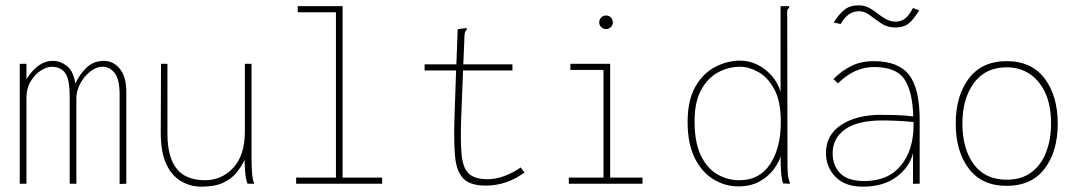

<svg xmlns="http://www.w3.org/2000/svg" viewBox="-20 -688 4040 719"><path d="M54 0V-449H79V-391Q96 -420 121.5 -440Q147 -460 178 -460Q206 -460 230.5 -441Q255 -422 262 -375Q280 -413 306 -436.5Q332 -460 369 -460Q405 -460 429 -430Q453 -400 453 -344V0L428 1V-333Q428 -392 409 -415Q390 -438 365 -438Q340 -438 317 -419.5Q294 -401 280 -374Q266 -347 266 -321V0H241V-325Q241 -393 223.5 -415.5Q206 -438 173 -438Q156 -438 134 -424.5Q112 -411 95.5 -384.5Q79 -358 79 -320V0Z M734 11Q693 11 658 -9.5Q623 -30 602.5 -74Q582 -118 582 -191L583 -449H607V-191Q607 -123 625 -84Q643 -45 674.5 -29Q706 -13 747 -13Q810 -13 853.5 -59.5Q897 -106 897 -197V-449H922V-92Q922 -74 923.5 -46Q925 -18 932 0H907Q900 -17 898 -45Q896 -73 896 -89Q885 -66 866.5 -42.5Q848 -19 816.5 -4Q785 11 734 11Z M1089 0V-23H1238V-642H1095V-665H1263V-23H1411V0Z M1799 7Q1740 7 1714.5 -20Q1689 -47 1684 -103.5Q1679 -160 1682 -248L1688 -424H1570V-447H1689L1694 -579L1719 -582L1727 -583L1728 -576Q1723 -573 1721 -566.5Q1719 -560 1719 -543L1715 -447H1899V-424H1714L1707 -244Q1704 -160 1708.5 -110.5Q1713 -61 1734 -39.5Q1755 -18 1801 -17Q1834 -16 1868 -28.5Q1902 -41 1930 -61L1944 -42Q1910 -17 1874 -5Q1838 7 1799 7Z M2110 0V-23H2240V-426H2116V-449H2265V-23H2386V0ZM2249 -579Q2239 -579 2231.5 -586.5Q2224 -594 2224 -604Q2224 -615 2231.5 -622.5Q2239 -630 2249 -630Q2260 -630 2267.5 -622.5Q2275 -615 2275 -604Q2275 -594 2267.5 -586.5Q2260 -579 2249 -579Z M2744 10Q2696 10 2652.5 -16Q2609 -42 2582 -95.5Q2555 -149 2555 -231Q2555 -313 2584 -363.5Q2613 -414 2658.5 -437.5Q2704 -461 2751 -461Q2787 -461 2818 -445Q2849 -429 2871.5 -402.5Q2894 -376 2903 -344V-665H2935V-658Q2930 -656 2928.5 -649.5Q2927 -643 2928 -626L2929 -71Q2929 -53 2930.5 -35.5Q2932 -18 2939 0L2913 -1Q2908 -13 2906 -32.5Q2904 -52 2903.5 -71Q2903 -90 2903 -102Q2896 -78 2876 -52Q2856 -26 2823.5 -8Q2791 10 2744 10ZM2749 -13Q2824 -13 2864 -73.5Q2904 -134 2904 -231Q2904 -309 2879.5 -354Q2855 -399 2819.5 -418.5Q2784 -438 2752 -438Q2708 -438 2669 -417Q2630 -396 2605.5 -351Q2581 -306 2581 -234Q2581 -155 2604.5 -106Q2628 -57 2666.5 -35Q2705 -13 2749 -13Z M3211 11Q3144 11 3108.5 -26Q3073 -63 3073 -115Q3073 -183 3130.5 -220.5Q3188 -258 3279 -258Q3302 -258 3336 -257Q3370 -256 3400 -252Q3397 -348 3366 -392.5Q3335 -437 3253 -437Q3217 -437 3184 -422.5Q3151 -408 3118 -376L3101 -392Q3133 -424 3169 -441.5Q3205 -459 3252 -459Q3344 -459 3384 -408Q3424 -357 3424 -239V0H3399V-114Q3386 -62 3337 -25.5Q3288 11 3211 11ZM3098 -114Q3098 -68 3126.5 -39Q3155 -10 3216 -10Q3306 -10 3353.5 -68Q3401 -126 3401 -219Q3401 -225 3401 -231Q3374 -234 3340.5 -235.5Q3307 -237 3285 -237Q3191 -237 3144.5 -203.5Q3098 -170 3098 -114ZM3399 -658 3422 -649Q3400 -613 3381.5 -599Q3363 -585 3333 -585Q3303 -585 3280 -600.5Q3257 -616 3237.5 -631Q3218 -646 3197 -646Q3177 -646 3160 -635Q3143 -624 3128 -598L3102 -604Q3121 -634 3141.5 -651Q3162 -668 3196 -668Q3217 -668 3234 -659Q3251 -650 3266.5 -637.5Q3282 -625 3298.5 -616Q3315 -607 3334 -607Q3353 -607 3367.5 -617Q3382 -627 3399 -658Z M3750 8Q3657 8 3608 -56.5Q3559 -121 3559 -225Q3559 -329 3608 -394Q3657 -459 3750 -459Q3843 -459 3892 -394Q3941 -329 3941 -225Q3941 -121 3892 -56.5Q3843 8 3750 8ZM3750 -15Q3805 -15 3842 -42.5Q3879 -70 3897.5 -118Q3916 -166 3916 -226Q3916 -324 3870 -380Q3824 -436 3750 -436Q3670 -436 3627 -377Q3584 -318 3584 -226Q3584 -131 3626.5 -73Q3669 -15 3750 -15Z"/></svg>

Font: Inconsolata ExtraLight
Style: Regular
Weight: 200
Monospace: yes
Designer: Raph Levien, Cyreal, Brenton Simpson
Foundry: Raph Levien, Cyreal, Google
Version: Version 3.001; ttfautohint (v1.8.2.53-6de2)